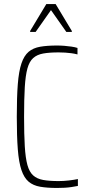

<svg xmlns="http://www.w3.org/2000/svg" viewBox="-20 -921 443 949"><path d="M262 8Q213 8 178.5 2Q144 -4 121.5 -23Q99 -42 86 -80.5Q73 -119 68 -183Q63 -247 63 -344Q63 -441 68 -505Q73 -569 86 -607.5Q99 -646 121.5 -665Q144 -684 178.5 -690Q213 -696 262 -696Q280 -696 298.5 -694.5Q317 -693 334 -690.5Q351 -688 363 -684V-652Q348 -656 332.5 -658Q317 -660 302 -661Q287 -662 270 -662Q224 -662 193.5 -656.5Q163 -651 144 -634Q125 -617 115.5 -582.5Q106 -548 102.5 -490Q99 -432 99 -344Q99 -256 102.5 -198Q106 -140 115.5 -105.5Q125 -71 144 -54Q163 -37 193.5 -31.5Q224 -26 270 -26Q294 -26 320 -29Q346 -32 365 -36V-2Q350 1 333.5 3.5Q317 6 299.5 7Q282 8 262 8ZM129 -763V-768L209 -901H255L335 -768V-763H308L232 -871L156 -763Z"/></svg>

Font: Saira Condensed Thin
Style: Regular
Weight: 250
Width: 3
Designer: Hector Gatti with collaboration of the Omnibus-Type team
Foundry: Omnibus-Type
Version: Version 1.101